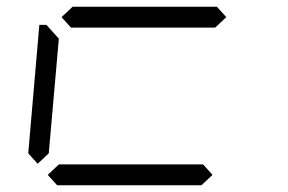

<svg xmlns="http://www.w3.org/2000/svg" viewBox="-20 -551 856 571"><path d="M92 -64 64 -95 97 -477H118L127 -467L155 -436L125 -95ZM163 -500 196 -531H625L653 -500L620 -469H191ZM612 -31 579 0H150L122 -31L155 -62H584Z"/></svg>

Font: DSEG7 Classic Mini
Style: Light Italic
Weight: 300
Italic angle: -5°
Designer: Keshikan(Twitter:@keshinomi_88pro)
Version: Version 0.46